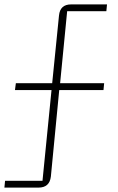

<svg xmlns="http://www.w3.org/2000/svg" viewBox="-30 -718 534 872"><path d="M-7 103H163L204 -309H38L42 -340H207L238 -648Q243 -698 293 -698H456L453 -667H275L243 -340H443L440 -309H239L201 84Q195 134 145 134H-10Z"/></svg>

Font: IBM Plex Sans Thai Looped ExtraLight
Style: Regular
Weight: 200
Designer: Mike Abbink, Paul van der Laan, Pieter van Rosmalen, Ben Mitchell, Mark Frömberg
Foundry: Bold Monday
Version: Version 1.0